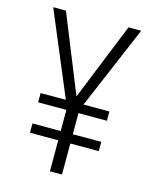

<svg xmlns="http://www.w3.org/2000/svg" viewBox="-109 -787 687 860"><g transform="rotate(15 234.5 -357.0)"><path d="M379 -714H438L274 -328H394V-285H262V-187H394V-144H262V0H206V-144H75V-187H206V-285H75V-328H192L30 -714H89L234 -355Z"/></g></svg>

Font: Noto Sans Display Light Narrow
Style: Regular
Weight: 300
Width: 4
Designer: Monotype Design team
Foundry: Monotype Imaging Inc.
Version: Version 1.000